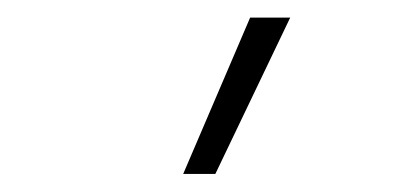

<svg xmlns="http://www.w3.org/2000/svg" viewBox="-20 -828 452 218"><path d="M188 -630.5 264 -808H309.5L224.5 -630.5Z"/></svg>

Font: Encode Sans Condensed ExLight
Style: Regular
Weight: 275
Width: 3
Designer: Multiple Designers
Foundry: Impallari Type
Version: Version 2.000